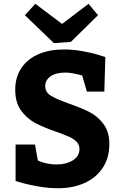

<svg xmlns="http://www.w3.org/2000/svg" viewBox="-20 -977 645 1010"><path d="M276.9 -111.8Q327.6 -111.8 362.8 -133.3Q397.9 -154.8 397.9 -192.9Q397.9 -215.8 382.6 -231.4Q367.2 -247.1 343.5 -257.6Q319.8 -268.1 274.9 -284.2Q209 -307.1 166 -329.6Q123 -352.1 91.6 -394.5Q60.1 -437 60.1 -504.9Q60.1 -571.8 93 -619.9Q126 -668 183.6 -692.4Q241.2 -716.8 314 -716.8Q363.8 -716.8 412.8 -708Q461.9 -699.2 493.9 -689.7Q525.9 -680.2 534.2 -676.8L528.8 -495.1H437L412.1 -580.1Q408.2 -581.1 395 -584.5Q381.8 -587.9 362.3 -591.6Q342.8 -595.2 324.2 -595.2Q273.4 -595.2 245.6 -575.2Q217.8 -555.2 217.8 -523.9Q217.8 -491.7 247.8 -473.4Q277.8 -455.1 342.8 -432.1Q408.7 -409.2 451.4 -387.2Q494.1 -365.2 524.7 -324.2Q555.2 -283.2 555.2 -219.2Q555.2 -146 520 -93.5Q484.9 -41 423.8 -13.9Q362.8 13.2 285.2 13.2Q235.4 13.2 185.8 4.6Q136.2 -3.9 103.5 -12.9Q70.8 -22 62 -24.9V-216.8H164.1L179.2 -132.8Q182.1 -130.9 195.1 -126Q208 -121.1 229.5 -116.5Q251 -111.8 276.9 -111.8ZM353 -756.8 263.7 -750 110.8 -897 166 -957 306.6 -851.1 445.8 -957 495.6 -897Z"/></svg>

Font: Kadwa
Style: Regular
Weight: 400
Designer: Sol Matas
Foundry: Sol Matas
Version: Version 1.000;PS 001.000;hotconv 1.0.70;makeotf.lib2.5.58329